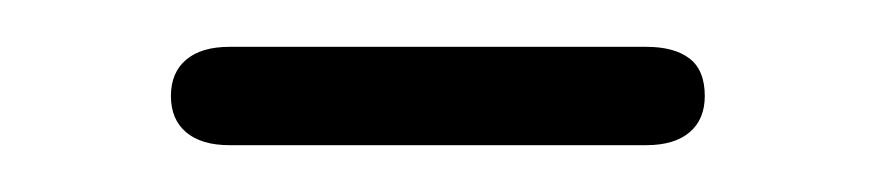

<svg xmlns="http://www.w3.org/2000/svg" viewBox="-20 -552 373 82"><path d="M78 -532Q66 -532 59.5 -526.5Q53 -521 53 -511Q53 -501 59.5 -495.5Q66 -490 78 -490H256Q268 -490 274.5 -495.5Q281 -501 281 -511Q281 -522 274.5 -527Q268 -532 256 -532Z"/></svg>

Font: Beiruti Light
Style: Regular
Weight: 300
Designer: Arlette Boutros
Foundry: Boutros
Version: Version 1.41